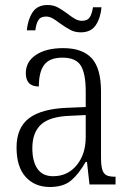

<svg xmlns="http://www.w3.org/2000/svg" viewBox="-20 -736 522 766"><path d="M46 -148Q46 -226 95.5 -264Q145 -302 249 -306L322 -309V-372Q322 -442 302.5 -474Q283 -506 229 -506Q178 -506 156.5 -477.5Q135 -449 135 -391Q83 -391 83 -444Q83 -490 123.5 -517Q164 -544 232 -544Q309 -544 346 -503.5Q383 -463 383 -371V-109Q383 -76 388 -59.5Q393 -43 404.5 -37Q416 -31 438 -31H441V0H337L327 -90H322Q293 -40 262.5 -15Q232 10 179 10Q119 10 82.5 -30Q46 -70 46 -148ZM322 -189V-277L259 -274Q178 -271 143.5 -239Q109 -207 109 -145Q109 -92 129.5 -62.5Q150 -33 192 -33Q250 -33 286 -77Q322 -121 322 -189ZM219 -643Q201 -657 188.5 -663.5Q176 -670 164 -670Q142 -670 133 -655.5Q124 -641 121 -615H87Q91 -658 110 -687Q129 -716 170 -716Q192 -716 209.5 -707Q227 -698 251 -680Q269 -666 281.5 -659.5Q294 -653 307 -653Q329 -653 338 -667Q347 -681 351 -707H385Q381 -664 362 -635.5Q343 -607 302 -607Q279 -607 261 -616.5Q243 -626 219 -643Z"/></svg>

Font: Noto Serif NarrowLight
Style: Regular
Weight: 300
Width: 4
Designer: Monotype Design Team
Foundry: Monotype Imaging Inc.
Version: Version 1.001